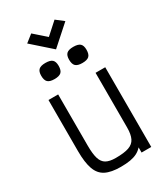

<svg xmlns="http://www.w3.org/2000/svg" viewBox="-257 -1170 1114 1289"><g transform="rotate(-30 300.0 -525.5)"><path d="M283 14Q209 14 166 -8Q123 -30 104.5 -82Q86 -134 86 -222V-618H161V-222Q161 -157 172 -121Q183 -85 209.5 -70Q236 -55 283 -55Q349 -55 385 -67.5Q421 -80 436 -110.5Q451 -141 451 -195V-618H526V0H451V-40Q433 -20 410.5 -8.5Q388 3 357 8.5Q326 14 283 14ZM408 -719Q372 -719 356.5 -733.5Q341 -748 341 -783Q341 -816 356.5 -830Q372 -844 408 -844Q445 -844 460.5 -830Q476 -816 476 -783Q476 -748 460.5 -733.5Q445 -719 408 -719ZM192 -719Q156 -719 140.5 -733.5Q125 -748 125 -783Q125 -816 140.5 -830Q156 -844 192 -844Q229 -844 244.5 -830Q260 -816 260 -783Q260 -748 244.5 -733.5Q229 -719 192 -719ZM300 -887 152 -1018 209 -1063 300 -983 391 -1065 449 -1020Z"/></g></svg>

Font: Victor Mono
Style: Regular
Weight: 400
Monospace: yes
Designer: Rune Bjørnerås
Version: Version 1.561;gftools[0.9.30]